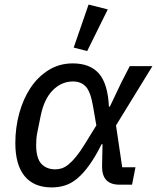

<svg xmlns="http://www.w3.org/2000/svg" viewBox="-20 -807 686 839"><path d="M557 0H502Q426 0 426 -79L428 -177H424Q396 -121 369.5 -84.5Q343 -48 317 -26.5Q291 -5 263.5 3.5Q236 12 206 12Q128 12 87.5 -37.5Q47 -87 47 -182Q47 -249 64 -311.5Q81 -374 113 -422.5Q145 -471 192 -500.5Q239 -530 298 -530Q373 -530 412 -486Q451 -442 456 -341H460L510 -446L547 -518H646L487 -259L514 -76H572ZM222 -67Q236 -67 250 -71.5Q264 -76 279.5 -88.5Q295 -101 312.5 -122.5Q330 -144 351 -178L401 -259L387 -340Q376 -406 355 -428.5Q334 -451 299 -451Q249 -451 211 -413Q173 -375 158 -302L143 -228Q140 -213 139 -200.5Q138 -188 138 -174Q138 -116 160.5 -91.5Q183 -67 222 -67ZM361 -584 302 -599 367 -787 451 -766Z"/></svg>

Font: IBM Plex Sans Text
Style: Italic
Weight: 450
Italic angle: -11°
Designer: Mike Abbink, Paul van der Laan, Pieter van Rosmalen
Foundry: Bold Monday
Version: Version 3.005